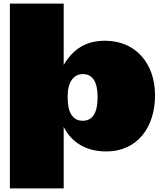

<svg xmlns="http://www.w3.org/2000/svg" viewBox="-20 -820 907 1070"><path d="M572 24C745 24 844 -110 844 -289C844 -466 736 -593 566 -593C460 -593 388 -548 335 -458V-800H35V230H335V-113C381 -21 466 24 572 24ZM441 -147C385 -147 357 -193 357 -276V-284C357 -363 391 -407 441 -407C497 -408 524 -362 524 -278C524 -193 497 -147 441 -147Z"/></svg>

Font: Mattone Black
Style: Regular
Weight: 900
Width: 6
Designer: Nunzio Mazzaferro
Foundry: Collletttivo
Version: Version 2.000;Glyphs 3.2 (3217)